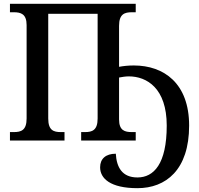

<svg xmlns="http://www.w3.org/2000/svg" viewBox="-20 -734 1040 1003"><path d="M698 249C846 249 968 154 968 -78C968 -299 836 -392 679 -392C650 -392 623 -389 602 -385V-599C602 -661 631 -670 669 -670H689V-714H32V-670H52C89 -670 119 -661 119 -603V-115C119 -53 90 -44 52 -44H32V0H317V-44H298C260 -44 232 -53 232 -115V-662H490V-115C490 -53 461 -44 424 -44H404V0H689V-44H669C632 -44 602 -52 602 -110V-329C618 -332 636 -335 653 -335C747 -335 851 -273 851 -78C851 123 783 193 698 193C618 193 589 140 585 69C533 69 503 95 503 140C503 198 556 249 698 249Z"/></svg>

Font: Noto Serif SemiCondensed Medium
Style: Regular
Weight: 500
Width: 4
Designer: Monotype Design Team
Foundry: Monotype Imaging Inc.
Version: Version 2.014